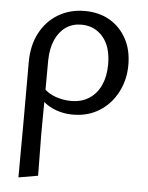

<svg xmlns="http://www.w3.org/2000/svg" viewBox="-52 -468 614 799"><g transform="rotate(5 255.0 -68.0)"><path d="M55 289Q55 227 55.5 165.5Q56 104 56 44Q56 -16 56 -75.5Q56 -135 56 -192Q56 -263 84 -315.5Q112 -368 160.5 -396.5Q209 -425 270 -425Q330 -425 374.5 -399Q419 -373 444.5 -326.5Q470 -280 470 -217Q470 -154 442.5 -102Q415 -50 367.5 -20.5Q320 9 258 9Q210 9 169.5 -10.5Q129 -30 109 -65L129 -91Q149 -69 181 -58Q213 -47 245 -47Q290 -47 321.5 -68Q353 -89 369.5 -126Q386 -163 386 -212Q386 -286 351 -326.5Q316 -367 261 -367Q224 -367 196.5 -348Q169 -329 153 -293.5Q137 -258 136 -207Q136 -140 135.5 -85.5Q135 -31 134.5 15.5Q134 62 134 104.5Q134 147 135 188.5Q136 230 136 275Z"/></g></svg>

Font: Ysabeau Office Medium
Style: Regular
Weight: 500
Designer: Christian Thalmann (Catharsis Fonts)
Version: Version 2.001;gftools[0.9.30]; featfreeze: tnum,lnum,ss02